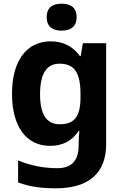

<svg xmlns="http://www.w3.org/2000/svg" viewBox="-20 -780 673 1040"><path d="M314 -760C269 -760 233 -743 233 -687C233 -632 269 -614 314 -614C358 -614 395 -632 395 -687C395 -743 358 -760 314 -760ZM255 -556C124 -556 45 -451 45 -272C45 -95 122 10 251 10C316 10 369 -14 406 -71H410C408 -52 406 -26 406 -4V7C406 90 368 131 291 131C216 131 145 117 78 89V208C141 232 205 240 282 240C462 240 555 157 555 1V-546H429L417 -476H413C375 -529 322 -556 255 -556ZM302 -435C382 -435 416 -388 416 -271V-253C416 -145 380 -107 304 -107C231 -107 197 -161 197 -270C197 -380 232 -435 302 -435Z"/></svg>

Font: Noto Traditional Nushu
Style: Bold
Weight: 700
Designer: LIU Zhao
Foundry: LiuZhao Studio
Version: Version 2.003